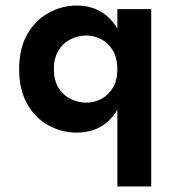

<svg xmlns="http://www.w3.org/2000/svg" viewBox="-20 -473 614 692"><path d="M403 199H525V-440H403ZM49 -224Q49 -150 78 -98.5Q107 -47 155 -21Q203 5 256 5Q313 5 353.5 -23Q394 -51 415.5 -102.5Q437 -154 437 -224Q437 -294 415.5 -345Q394 -396 353.5 -424.5Q313 -453 256 -453Q203 -453 155 -426.5Q107 -400 78 -349Q49 -298 49 -224ZM174 -224Q174 -262 190 -289.5Q206 -317 233.5 -331Q261 -345 292 -345Q319 -345 345 -331.5Q371 -318 387 -290.5Q403 -263 403 -224Q403 -184 387 -157Q371 -130 345 -116.5Q319 -103 292 -103Q261 -103 233.5 -117Q206 -131 190 -158Q174 -185 174 -224Z"/></svg>

Font: SpinnyJost
Style: Regular
Weight: 600
Version: Version 3.710